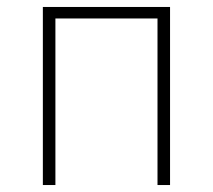

<svg xmlns="http://www.w3.org/2000/svg" viewBox="-20 -531 611 551"><path d="M103 0V-511H468V0H432V-478H139V0Z"/></svg>

Font: Overpass Thin
Style: Regular
Weight: 250
Designer: Delve Withrington, Dave Bailey, Thomas Jockin
Foundry: Delve Fonts LLC
Version: Version 4.000